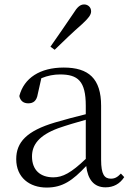

<svg xmlns="http://www.w3.org/2000/svg" viewBox="-20 -830 591 864"><path d="M207 -620 226 -606C268 -647 310 -687 350 -722C378 -748 390 -763 390 -779C390 -799 374 -810 359 -810C341 -810 328 -799 309 -768C276 -719 242 -670 207 -620ZM455 13C490 13 519 -2 539 -33L524 -49C508 -32 496 -26 479 -26C450 -26 435 -45 435 -111V-354C435 -476 379 -526 267 -526C160 -526 88 -479 67 -398C71 -377 85 -365 107 -365C130 -365 145 -376 150 -407L166 -478C195 -490 223 -495 250 -495C330 -495 366 -466 366 -354V-316C321 -305 272 -292 228 -279C100 -241 53 -190 53 -114C53 -31 113 14 190 14C262 14 307 -18 368 -83C375 -23 402 13 455 13ZM366 -115C300 -52 262 -32 220 -32C162 -32 124 -64 124 -126C124 -179 156 -221 242 -253C279 -266 323 -279 366 -291Z"/></svg>

Font: Noto Serif TC Light
Style: Regular
Weight: 300
Designer: Ryoko NISHIZUKA 西塚涼子 (kana & ideographs); Frank Grießhammer (Latin, Greek & Cyrillic); Wenlong ZHANG 张文龙 (bopomofo); San
Foundry: Adobe
Version: Version 2.001;hotconv 1.1.0;makeotfexe 2.6.0